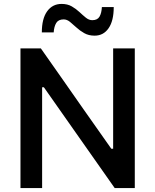

<svg xmlns="http://www.w3.org/2000/svg" viewBox="-20 -960 792 980"><path d="M84.5 0V-713H188.5Q247.5 -629 301.2 -552.5Q355 -476 407.5 -400.5L548 -201H557.5V-713H668V0H565.5Q516.5 -69.5 463 -145.8Q409.5 -222 345.5 -313L204 -514.5H195V0ZM463 -778Q432.5 -778 410 -790.8Q387.5 -803.5 370 -819.8Q352.5 -836 337 -848.5Q321.5 -861 305 -861Q278 -861 267 -842.8Q256 -824.5 254 -794.5H193.5Q193.5 -865 220.8 -902.5Q248 -940 294.5 -940Q324.5 -940 346.2 -927.5Q368 -915 385.2 -898.8Q402.5 -882.5 418.2 -869.8Q434 -857 451 -857Q477.5 -857 488 -875.2Q498.5 -893.5 500 -924H560.5Q560.5 -853.5 534.2 -815.8Q508 -778 463 -778Z"/></svg>

Font: Commissioner Medium
Style: Regular
Weight: 500
Designer: Kostas Bartsokas
Foundry: Kostas Bartsokas
Version: Version 1.000; ttfautohint (v1.8.3)